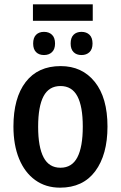

<svg xmlns="http://www.w3.org/2000/svg" viewBox="-20 -856 558 886"><path d="M257 10Q191 10 142.5 -25Q94 -60 68 -123.5Q42 -187 42 -272Q42 -404 98.5 -477.5Q155 -551 260 -551Q359 -551 417.5 -478Q476 -405 476 -272Q476 -142 419.5 -66Q363 10 257 10ZM259 -82Q312 -82 337 -130Q362 -178 362 -272Q362 -365 337 -412Q312 -459 259 -459Q206 -459 181 -412Q156 -365 156 -271Q156 -178 181 -130Q206 -82 259 -82ZM408 -760H132V-836H408ZM234 -655Q234 -629 220 -615.5Q206 -602 183 -602Q160 -602 146.5 -615.5Q133 -629 133 -655Q133 -682 146.5 -695.5Q160 -709 183 -709Q206 -709 220 -695.5Q234 -682 234 -655ZM407 -655Q407 -629 393 -615.5Q379 -602 356 -602Q333 -602 319.5 -615.5Q306 -629 306 -655Q306 -682 319.5 -695.5Q333 -709 356 -709Q379 -709 393 -695.5Q407 -682 407 -655Z"/></svg>

Font: Noto Sans Display Medium Narrow
Style: Regular
Weight: 500
Width: 4
Designer: Monotype Design team
Foundry: Monotype Imaging Inc.
Version: Version 1.000